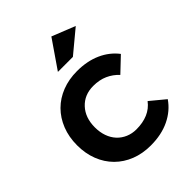

<svg xmlns="http://www.w3.org/2000/svg" viewBox="-216 -876 996 996"><g transform="rotate(-45 282.0 -377.5)"><path d="M465 -709 341 -606H231L337 -760ZM449 -366Q423 -394 388.5 -409.5Q354 -425 309 -425Q244 -425 203.5 -381.5Q163 -338 163 -267Q163 -231 173.5 -201.5Q184 -172 203.5 -151Q223 -130 250 -118.5Q277 -107 309 -107Q356 -107 392.5 -122.5Q429 -138 453 -170L534 -103Q499 -52 440 -23.5Q381 5 302 5Q242 5 192.5 -14.5Q143 -34 107 -70Q71 -106 51.5 -156Q32 -206 32 -266Q32 -327 52 -377.5Q72 -428 108 -464Q144 -500 194 -519.5Q244 -539 304 -539Q378 -539 435 -513.5Q492 -488 528 -441Z"/></g></svg>

Font: QuotatisMedium
Style: Regular
Weight: 500
Designer: Julieta Ulanovsky
Foundry: Quotatis-Medium
Version: Version 4.000;PS 004.000;hotconv 1.0.88;makeotf.lib2.5.64775